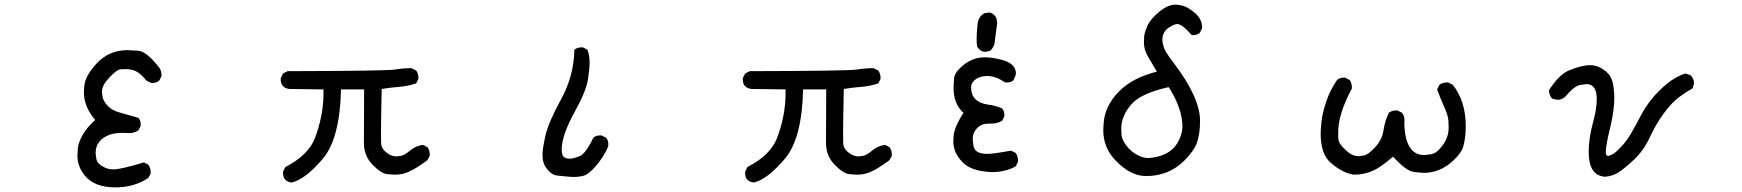

<svg xmlns="http://www.w3.org/2000/svg" viewBox="-20 -745 7540 831"><path d="M480 66Q389 66 348 16Q315 -23 315 -73Q315 -83 317 -104.5Q319 -126 336 -158Q353 -190 392 -226Q343 -283 343 -346L345 -374Q349 -417 398 -470Q452 -528 531 -528Q542 -528 577.5 -525.5Q613 -523 663 -460Q679 -444 679 -420V-415L669 -396Q657 -386 640 -386H634L614 -396Q589 -427 566 -438Q547 -446 524 -446Q519 -446 502 -445Q485 -444 451 -407Q421 -375 421 -347Q421 -343 424 -325.5Q427 -308 445.5 -287.5Q464 -267 498 -258Q532 -249 579 -235Q589 -224 589 -206V-200L579 -181Q562 -169 540 -169L510 -170Q466 -170 439 -155Q394 -131 394 -83Q394 -74 397.5 -55Q401 -36 431 -21Q448 -12 471 -12Q503 -12 603 -42L622 -32Q632 -18 632 0V6L622 25Q561 66 480 66Z M1242 45Q1205 40 1205 4V-2L1215 -22Q1314 -73 1343 -147Q1380 -245 1380 -340V-358L1232 -360Q1195 -365 1195 -401V-407L1205 -427L1225 -437Q1653 -438 1688.5 -444Q1724 -450 1761 -450L1781 -440Q1791 -427 1791 -409V-403L1781 -384Q1745 -372 1707 -369Q1669 -366 1632 -360Q1629 -219 1629 -165Q1629 -151 1629.5 -126Q1630 -101 1655 -83Q1675 -68 1696 -68Q1700 -68 1715.5 -70.5Q1731 -73 1755 -93.5Q1779 -114 1811 -118L1830 -108Q1840 -95 1840 -77V-71L1830 -52Q1779 -14 1746 0Q1720 11 1689 11Q1680 11 1655 8.5Q1630 6 1593 -31.5Q1556 -69 1555 -124L1556 -358H1456Q1451 -146 1378 -59Q1301 32 1242 45Z M2461 21Q2451 21 2392 15Q2364 12 2341 -23Q2328 -42 2328 -75Q2328 -102 2341 -159Q2354 -216 2409 -316.5Q2464 -417 2466 -530Q2479 -540 2497 -540H2503L2522 -530Q2532 -507 2532 -472Q2532 -449 2524.5 -400Q2517 -351 2469 -264Q2411 -159 2411 -98Q2411 -68 2426 -62Q2434 -58 2445 -58Q2460 -58 2487.5 -68.5Q2515 -79 2548 -149Q2560 -159 2577 -159H2583L2603 -149Q2613 -138 2613 -121L2612 -110Q2593 -66 2559.5 -27Q2526 12 2501 17Q2482 21 2461 21Z M3242 45Q3205 40 3205 4V-2L3215 -22Q3314 -73 3343 -147Q3380 -245 3380 -340V-358L3232 -360Q3195 -365 3195 -401V-407L3205 -427L3225 -437Q3653 -438 3688.5 -444Q3724 -450 3761 -450L3781 -440Q3791 -427 3791 -409V-403L3781 -384Q3745 -372 3707 -369Q3669 -366 3632 -360Q3629 -219 3629 -165Q3629 -151 3629.5 -126Q3630 -101 3655 -83Q3675 -68 3696 -68Q3700 -68 3715.5 -70.5Q3731 -73 3755 -93.5Q3779 -114 3811 -118L3830 -108Q3840 -95 3840 -77V-71L3830 -52Q3779 -14 3746 0Q3720 11 3689 11Q3680 11 3655 8.5Q3630 6 3593 -31.5Q3556 -69 3555 -124L3556 -358H3456Q3451 -146 3378 -59Q3301 32 3242 45Z M4270 0Q4180 -5 4145 -44Q4106 -85 4106 -133Q4106 -140 4107.5 -158.5Q4109 -177 4121 -204Q4133 -231 4150 -257Q4107 -294 4107 -366Q4107 -378 4109 -403.5Q4111 -429 4139 -454Q4185 -497 4242 -497Q4275 -497 4316 -486Q4377 -470 4377 -427Q4377 -419 4366 -397Q4355 -388 4338 -388H4331Q4289 -416 4254 -416Q4214 -416 4193 -393Q4183 -382 4183 -367Q4183 -302 4258 -292Q4289 -288 4317 -276Q4327 -265 4327 -247V-241L4317 -222Q4296 -210 4270 -210H4257Q4228 -210 4209 -190.5Q4190 -171 4190 -144Q4190 -138 4193 -116Q4197 -79 4253 -79Q4278 -79 4356 -93L4376 -83Q4386 -69 4386 -51V-45L4376 -25Q4332 0 4270 0ZM4242 -521Q4223 -521 4209 -544Q4207 -557 4207 -576Q4207 -603 4211 -640Q4214 -673 4241 -688L4263 -691Q4281 -687 4292 -668L4296 -646L4284 -554Q4278 -538 4268 -527Q4255 -521 4242 -521Z M4940 17Q4872 17 4807 -52Q4755 -106 4755 -183L4757 -215Q4763 -287 4821.5 -347.5Q4880 -408 4987 -435Q4966 -472 4948.5 -500.5Q4931 -529 4931 -561Q4931 -565 4932 -584.5Q4933 -604 4946.5 -634Q4960 -664 5001 -697Q5036 -725 5068 -725Q5074 -725 5096 -721Q5118 -717 5150.5 -690Q5183 -663 5183 -625V-623L5173 -603Q5161 -593 5144 -593H5138Q5096 -641 5076 -641Q5063 -641 5041 -627Q5011 -608 5011 -573Q5011 -559 5017.5 -539Q5024 -519 5064 -467Q5174 -321 5174 -222Q5174 -161 5158 -121Q5144 -88 5105 -49Q5038 17 4940 17ZM4951 -61Q4960 -61 4981 -65Q5055 -79 5083 -139Q5098 -170 5098 -201Q5098 -212 5093.5 -238.5Q5089 -265 5074.5 -300Q5060 -335 5038 -368Q4919 -341 4878 -295Q4833 -244 4833 -188Q4833 -182 4834 -162Q4835 -142 4855 -115Q4875 -88 4905 -73Q4927 -61 4951 -61Z M5839 11Q5791 4 5739 -41Q5696 -78 5696 -167Q5696 -184 5699.5 -218.5Q5703 -253 5719.5 -303.5Q5736 -354 5767 -399Q5778 -409 5796 -409H5802L5821 -399Q5831 -386 5831 -368V-362Q5772 -251 5772 -175V-148Q5772 -124 5805 -95Q5832 -69 5860 -69Q5864 -69 5882.5 -72Q5901 -75 5931.5 -107.5Q5962 -140 5968 -181Q5974 -222 5991 -257Q6005 -267 6022 -267H6028L6048 -257Q6059 -243 6059 -225L6058 -214Q6061 -74 6144 -74Q6150 -74 6174 -77.5Q6198 -81 6224 -116Q6250 -151 6250 -193Q6250 -196 6249 -220.5Q6248 -245 6231 -282Q6214 -319 6200 -358L6210 -378Q6224 -388 6242 -388H6248L6268 -378Q6324 -306 6324 -199Q6324 -149 6313 -110Q6305 -83 6271 -51Q6214 3 6143 3Q6129 3 6098 -1Q6067 -5 6009 -67Q5958 -22 5921 -5.5Q5884 11 5839 11Z M6928 20Q6856 16 6856 -88Q6856 -145 6875 -216Q6891 -274 6891 -315Q6891 -381 6847 -381Q6843 -381 6818.5 -377Q6794 -373 6755 -327Q6741 -313 6720 -313L6698 -318Q6685 -332 6684 -354Q6726 -420 6768 -439Q6824 -463 6863 -463Q6892 -463 6919.5 -444.5Q6947 -426 6956.5 -399.5Q6966 -373 6967 -322Q6967 -271 6951 -201Q6930 -116 6930 -87Q6930 -70 6940 -70Q6943 -70 6956 -75.5Q6969 -81 6995 -108Q7021 -135 7041.5 -171Q7062 -207 7081.5 -244.5Q7101 -282 7129 -316.5Q7157 -351 7193 -381Q7229 -411 7273 -427L7296 -420Q7312 -406 7312 -383L7305 -362Q7271 -343 7242 -320.5Q7213 -298 7179.5 -252Q7146 -206 7120 -149.5Q7094 -93 7051 -53Q7008 -13 6983.5 2Q6959 17 6928 20Z"/></svg>

Font: Xiaolai Mono SC
Style: Regular
Weight: 400
Monospace: yes
Designer: LXGW / Nozomi Seto
Version: Version 3.113;September 30, 2024